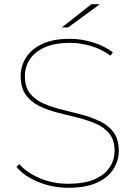

<svg xmlns="http://www.w3.org/2000/svg" viewBox="-20 -887 641 910"><path d="M304 3Q228 3 160.5 -25Q93 -53 58 -96L72 -109Q105 -70 167.5 -43Q230 -16 303 -16Q379 -16 427.5 -37Q476 -58 499.5 -93.5Q523 -129 523 -172Q523 -222 499 -252.5Q475 -283 435 -300.5Q395 -318 348 -329.5Q301 -341 253.5 -353Q206 -365 166 -384.5Q126 -404 102 -438Q78 -472 78 -527Q78 -573 102.5 -613Q127 -653 178.5 -678Q230 -703 312 -703Q368 -703 422.5 -685.5Q477 -668 515 -639L504 -623Q462 -654 411 -669Q360 -684 313 -684Q240 -684 192 -662.5Q144 -641 121 -605.5Q98 -570 98 -526Q98 -475 122 -444.5Q146 -414 186 -396.5Q226 -379 273.5 -367.5Q321 -356 368 -343.5Q415 -331 455 -311.5Q495 -292 519 -259Q543 -226 543 -172Q543 -126 518 -86Q493 -46 440 -21.5Q387 3 304 3ZM273 -757 413 -867H453L303 -757Z"/></svg>

Font: Montserrat Thin
Style: Regular
Weight: 100
Designer: Julieta Ulanovsky
Foundry: Julieta Ulanovsky
Version: Version 9.000